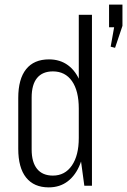

<svg xmlns="http://www.w3.org/2000/svg" viewBox="-20 -804 550 831"><path d="M191 7Q127 7 93 -35.5Q59 -78 59 -160V-380Q59 -462 93 -504.5Q127 -547 192 -547Q240 -547 274.5 -521.5Q309 -496 327.5 -448.5Q346 -401 346 -334V-209Q346 -143 327 -94.5Q308 -46 273.5 -19.5Q239 7 191 7ZM209 -44Q261 -44 291 -87.5Q321 -131 321 -207V-334Q321 -411 291.5 -453Q262 -495 209 -495Q164 -495 140.5 -466.5Q117 -438 117 -382V-157Q117 -102 140.5 -73Q164 -44 209 -44ZM321 -177V-740H378V0H345ZM510 -784V-692L478 -597L459 -602L487 -759L506 -686H452V-784Z"/></svg>

Font: Pathway Extreme Condensed Thin
Style: Regular
Weight: 250
Width: 3
Version: Version 1.001;gftools[0.9.26]